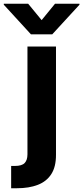

<svg xmlns="http://www.w3.org/2000/svg" viewBox="-101 -792 440 1016"><path d="M44.3 -545.9H195.3V27.1Q195.5 90.3 170.6 129.2Q145.6 168.2 99.2 186.1Q52.8 204.1 -11.3 204.1H-42V86.1H-22.3Q14.6 86.1 29.3 70.8Q44.1 55.5 44.3 24.8ZM48 -772.3 119.3 -685.5 190.2 -772.3H319.5V-767L175.6 -610.4H62.7L-80.9 -767V-772.3Z"/></svg>

Font: Inter Tight
Style: Regular
Weight: 400
Designer: Rasmus Andersson
Foundry: rsms
Version: Version 3.002